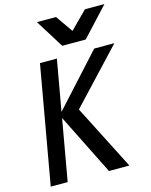

<svg xmlns="http://www.w3.org/2000/svg" viewBox="-139 -1052 894 1140"><g transform="rotate(-15 308.0 -482.0)"><path d="M198.5 -376 132 0H28L156 -725H260L204.5 -412L489.5 -725H613.5L308 -399L511.5 0H386ZM201.5 -964.5H319L392 -859.5L496.5 -964.5H616.5L454.5 -790H310.5Z"/></g></svg>

Font: JuliaMono Medium
Style: Italic
Weight: 500
Italic angle: -9°
Monospace: yes
Designer: cormullion
Foundry: corm
Version: Version 0.054; ttfautohint (v1.8.4)